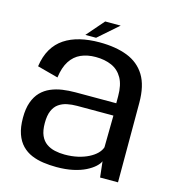

<svg xmlns="http://www.w3.org/2000/svg" viewBox="-105 -786 803 880"><g transform="rotate(15 296.0 -346.0)"><path d="M242 5.5Q286 5.5 320.5 -2Q355 -9.5 379.8 -22Q404.5 -34.5 419.8 -48.5Q435 -62.5 440 -75L448.5 0H533.5V-377Q533.5 -458.5 503.8 -506.8Q474 -555 418.8 -576.5Q363.5 -598 286.5 -598Q236.5 -598 194.8 -588Q153 -578 121 -556.8Q89 -535.5 69 -501.5Q49 -467.5 42 -419L141 -392.5Q147.5 -441.5 167 -471.5Q186.5 -501.5 217 -515Q247.5 -528.5 287 -528.5Q330 -528.5 362.8 -514Q395.5 -499.5 413.8 -467.2Q432 -435 432 -381.5V-348H238.5Q207 -348 177.5 -343.8Q148 -339.5 122.2 -328.5Q96.5 -317.5 77.2 -297.8Q58 -278 47 -247.5Q36 -217 36 -173.5Q36 -128.5 47 -97Q58 -65.5 77.8 -45.2Q97.5 -25 123.5 -14Q149.5 -3 179.8 1.2Q210 5.5 242 5.5ZM264 -59.5Q239.5 -59.5 217 -64.5Q194.5 -69.5 176.8 -82Q159 -94.5 149 -117.2Q139 -140 139 -176Q139 -212 148.8 -234.5Q158.5 -257 175.8 -269Q193 -281 215 -285.5Q237 -290 261.5 -290H434L432 -139Q427 -123.5 412.8 -109.2Q398.5 -95 376.5 -83.8Q354.5 -72.5 326 -66Q297.5 -59.5 264 -59.5ZM214 -614H265L359.5 -697H286Z"/></g></svg>

Font: Anybody UltraCondensed Thin
Style: Regular
Weight: 400
Version: Version 1.111